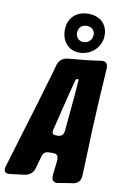

<svg xmlns="http://www.w3.org/2000/svg" viewBox="-114 -1041 679 1089"><g transform="rotate(10 225.0 -496.0)"><path d="M290 -758C364 -758 416 -815 416 -879C416 -939 376 -984 304 -984C235 -984 188 -940 188 -869C188 -809 226 -758 290 -758ZM302 -821C275 -821 259 -844 259 -867C259 -891 274 -915 307 -915C339 -915 354 -894 354 -871C354 -848 337 -821 302 -821ZM313 -11C333 -14 351 -17 368 -20L384 -22C411 -26 429 -45 430 -72L434 -179C435 -204 436 -228 437 -251L439 -321C444 -418 448 -519 455 -615L460 -697C460 -720 454 -735 427 -735L422 -734H420C389 -729 358 -725 327 -722L232 -713C205 -710 184 -694 176 -667L162 -617C130 -507 87 -360 58 -268L-8 -48C-11 -43 -10 -38 -10 -34C-10 -18 1 -11 16 -11L21 -12H23L42 -14C59 -17 78 -18 98 -21L106 -22C133 -25 155 -43 162 -70L182 -141C187 -161 200 -171 221 -171H246C267 -171 274 -159 274 -140L273 -123L264 -46C264 -23 269 -8 296 -8L301 -9H303ZM308 -522C304 -483 301 -447 298 -412C295 -383 293 -355 290 -328L288 -306C286 -285 275 -274 255 -273H240C225 -273 220 -281 220 -292C220 -293 221 -297 222 -302L276 -522L297 -601C298 -605 302 -608 307 -609C312 -609 314 -607 314 -602Z"/></g></svg>

Font: Bangerz
Style: Bold
Weight: 700
Designer: vernon adams
Foundry: Vernon Adams
Version: Version 2.10;December 28, 2023;FontCreator 13.0.0.2683 64-bi